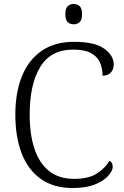

<svg xmlns="http://www.w3.org/2000/svg" viewBox="-20 -934 625 964"><path d="M345 10Q249 10 185 -35.5Q121 -81 89 -163.5Q57 -246 57 -358Q57 -470 90.5 -552Q124 -634 189.5 -679Q255 -724 352 -724Q456 -724 503.5 -689.5Q551 -655 551 -611Q551 -584 535.5 -569Q520 -554 495 -554Q495 -590 482 -620Q469 -650 436.5 -667.5Q404 -685 347 -685Q235 -685 182 -598Q129 -511 129 -358Q129 -259 153 -187Q177 -115 226 -75.5Q275 -36 353 -36Q426 -36 467.5 -63.5Q509 -91 530 -127Q546 -118 546 -95Q546 -78 525 -53Q504 -28 459.5 -9Q415 10 345 10ZM350 -812Q332 -812 320 -823Q308 -834 308 -863Q308 -892 320 -903Q332 -914 350 -914Q368 -914 380 -903Q392 -892 392 -863Q392 -834 380 -823Q368 -812 350 -812Z"/></svg>

Font: Noto Serif Hentaigana Light
Style: Regular
Weight: 300
Designer: Kazuhiro Yamada
Foundry: nipponia
Version: Version 1.000; ttfautohint (v1.8.4.7-5d5b)